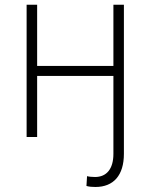

<svg xmlns="http://www.w3.org/2000/svg" viewBox="-20 -565 623 792"><path d="M133.2 -545.5H89.8V0H133.2V-251.8H447.8V69.6C447.8 132.5 419 165.1 372.2 165.1C362.2 165.1 346.6 164.1 339.1 161.6L336.6 202.1C347.7 205.3 359.7 206.3 373.6 206.3C448.5 206.3 491.1 158 491.1 69.6V-545.5H447.8V-293H133.2Z"/></svg>

Font: Karasuma Gothic
Style: Thin
Weight: 200
Designer: Rasmus Andersson / Ryoko Ishizuka
Foundry: rsms
Version: Version 1.00